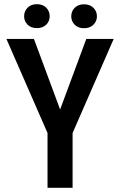

<svg xmlns="http://www.w3.org/2000/svg" viewBox="-20 -897 575 917"><path d="M142.1 -710.9 267.1 -374 392.1 -710.9H522.9L326.7 -261.7V0H207V-261.7L10.7 -710.9ZM95.2 -819.3Q95.2 -843.8 111.8 -860.4Q128.4 -877 156.2 -877Q184.1 -877 200.7 -860.4Q217.3 -843.8 217.3 -819.3Q217.3 -795.4 200.7 -779.1Q184.1 -762.7 156.2 -762.7Q128.4 -762.7 111.8 -779.1Q95.2 -795.4 95.2 -819.3ZM320.3 -818.8Q320.3 -843.3 336.9 -859.9Q353.5 -876.5 381.3 -876.5Q409.2 -876.5 426 -859.9Q442.9 -843.3 442.9 -818.8Q442.9 -795.4 426 -778.8Q409.2 -762.2 381.3 -762.2Q353.5 -762.2 336.9 -778.8Q320.3 -795.4 320.3 -818.8Z"/></svg>

Font: Roboto Condensed Medium
Style: Regular
Weight: 500
Designer: Christian Robertson
Foundry: Google
Version: Version 3.0